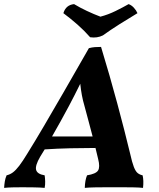

<svg xmlns="http://www.w3.org/2000/svg" viewBox="-52 -910 771 933"><path d="M-32 3Q-31 -14 -28.5 -29Q-26 -44 -20 -58Q-3 -62 11 -72.5Q25 -83 41.5 -104.5Q58 -126 81 -164Q119 -225 161.5 -297.5Q204 -370 257.5 -462.5Q311 -555 380 -676Q395 -680 409 -681Q423 -682 439 -682Q482 -541 518 -407Q554 -273 580 -165Q590 -120 598.5 -98.5Q607 -77 617 -69Q627 -61 641 -58Q647 -33 643 3Q625 1 599 0.5Q573 0 548 0Q523 0 507 0Q491 0 463.5 0Q436 0 408 0.5Q380 1 360 3Q361 -34 371 -58Q414 -65 424.5 -81.5Q435 -98 425 -137Q418 -166 412 -191Q353 -191 289 -189.5Q225 -188 165 -184Q154 -166 143 -148Q118 -105 123.5 -84.5Q129 -64 165 -58Q167 -44 167.5 -28.5Q168 -13 165 3Q145 1 113 0.5Q81 0 57 0Q31 0 9 0.5Q-13 1 -32 3ZM283 -395Q243 -320 201 -247H398Q388 -285 378 -322.5Q368 -360 358 -397Q344 -444 338 -503Q324 -474 310 -447Q296 -420 283 -395ZM386 -729Q358 -761 324.5 -790.5Q291 -820 256 -846Q268 -886 308 -890Q336 -873 370 -857Q404 -841 436 -829Q474 -839 509.5 -856.5Q545 -874 573 -890Q587 -885 598.5 -872.5Q610 -860 616 -846Q574 -821 529 -792.5Q484 -764 448 -738Q420 -724 386 -729Z"/></svg>

Font: Vollkorn
Style: Bold Italic
Weight: 700
Italic angle: -11°
Designer: Friedrich Althausen
Foundry: Friedrich Althausen
Version: Version 5.000; ttfautohint (v1.8.3)